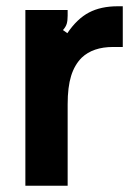

<svg xmlns="http://www.w3.org/2000/svg" viewBox="-20 -593 431 613"><path d="M61 0V-561H196V-543Q196 -527 193 -517Q190 -507 181 -497L195 -487Q226 -533 264 -553Q302 -573 356 -573H372V-443H341Q277 -443 241 -409Q218 -386 207 -350.5Q196 -315 196 -260V0Z"/></svg>

Font: Open Sauce Sans
Style: Bold
Weight: 700
Designer: Alfredo Marco Pradil
Foundry: Creative Sauce Fz LLC
Version: Version 1.477